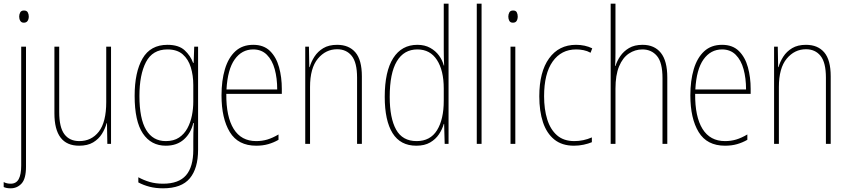

<svg xmlns="http://www.w3.org/2000/svg" viewBox="-36 -780 4598 1041"><path d="M68 -690Q68 -702 73.5 -712.5Q79 -723 94 -723Q109 -723 114.5 -713Q120 -703 120 -691Q120 -676 113.5 -666.5Q107 -657 93 -657Q80 -657 74 -667Q68 -677 68 -690ZM22 241Q9 241 -0.5 239Q-10 237 -16 234V207Q0 216 22 216Q52 216 65.5 191Q79 166 79 117V-527H105V123Q105 189 81 215Q57 241 22 241Z M566 -527V0H546L544 -112H542Q534 -82 516.5 -54Q499 -26 469 -8Q439 10 393 10Q259 10 259 -166V-527H285V-173Q285 -90 313 -52.5Q341 -15 394 -15Q460 -15 500 -66.5Q540 -118 540 -227V-527Z M872 -537Q933 -537 965 -507.5Q997 -478 1011 -439H1014L1017 -527H1038V32Q1038 133 993 187Q948 241 848 241Q808 241 775 232.5Q742 224 714 209V181Q743 197 775.5 206.5Q808 216 848 216Q933 216 972.5 170.5Q1012 125 1012 32V-14Q1012 -39 1012.5 -61Q1013 -83 1015 -113H1012Q999 -58 961 -24Q923 10 863 10Q783 10 738.5 -56.5Q694 -123 694 -260Q694 -389 737 -463Q780 -537 872 -537ZM872 -512Q791 -512 755.5 -443.5Q720 -375 720 -260Q720 -136 756.5 -75.5Q793 -15 863 -15Q906 -15 934.5 -34Q963 -53 980 -84.5Q997 -116 1004.5 -153.5Q1012 -191 1012 -229V-319Q1012 -371 998.5 -415Q985 -459 954.5 -485.5Q924 -512 872 -512Z M1337 -537Q1394 -537 1428 -503.5Q1462 -470 1477 -415.5Q1492 -361 1492 -298V-271H1191Q1190 -147 1231 -81Q1272 -15 1353 -15Q1385 -15 1413.5 -23.5Q1442 -32 1474 -51V-22Q1448 -7 1418.5 1.5Q1389 10 1353 10Q1255 10 1210 -64Q1165 -138 1165 -263Q1165 -343 1183.5 -405Q1202 -467 1240 -502Q1278 -537 1337 -537ZM1337 -512Q1275 -512 1236.5 -458Q1198 -404 1192 -295H1467Q1467 -356 1453.5 -405Q1440 -454 1411 -483Q1382 -512 1337 -512Z M1792 -537Q1856 -537 1891 -496Q1926 -455 1926 -366V0H1900V-359Q1900 -441 1871 -477Q1842 -513 1792 -513Q1730 -513 1687.5 -462Q1645 -411 1645 -308V0H1619V-527H1639L1641 -416H1643Q1651 -445 1669 -473Q1687 -501 1717 -519Q1747 -537 1792 -537Z M2221 10Q2135 10 2092.5 -58Q2050 -126 2050 -255Q2050 -393 2096 -465Q2142 -537 2227 -537Q2267 -537 2296.5 -520.5Q2326 -504 2344.5 -478.5Q2363 -453 2370 -425H2372Q2371 -448 2370.5 -469Q2370 -490 2370 -511V-760H2396V0H2375L2372 -108H2370Q2362 -79 2344 -52Q2326 -25 2296 -7.5Q2266 10 2221 10ZM2223 -15Q2297 -15 2333.5 -74Q2370 -133 2370 -234V-300Q2370 -398 2333 -455Q2296 -512 2227 -512Q2154 -512 2115.5 -447.5Q2077 -383 2077 -255Q2077 -140 2111.5 -77.5Q2146 -15 2223 -15Z M2575 0H2549V-760H2575Z M2746 -723Q2761 -723 2766 -713Q2771 -703 2771 -691Q2771 -676 2765 -666.5Q2759 -657 2745 -657Q2731 -657 2725.5 -667Q2720 -677 2720 -690Q2720 -702 2725.5 -712.5Q2731 -723 2746 -723ZM2758 -527V0H2732V-527Z M3076 10Q3011 10 2969.5 -23.5Q2928 -57 2908 -117Q2888 -177 2888 -258Q2888 -390 2941 -463.5Q2994 -537 3087 -537Q3136 -537 3175 -518L3166 -494Q3148 -504 3128 -508Q3108 -512 3088 -512Q3007 -512 2960.5 -446.5Q2914 -381 2914 -258Q2914 -188 2931 -133Q2948 -78 2984 -46.5Q3020 -15 3078 -15Q3127 -15 3173 -35V-9Q3154 -1 3128.5 4.5Q3103 10 3076 10Z M3301 -493Q3301 -470 3300.5 -455Q3300 -440 3299 -422H3301Q3309 -449 3327 -475.5Q3345 -502 3374.5 -519.5Q3404 -537 3448 -537Q3512 -537 3547 -493.5Q3582 -450 3582 -360V0H3556V-356Q3556 -441 3526 -476.5Q3496 -512 3447 -512Q3407 -512 3373.5 -489.5Q3340 -467 3320.5 -420Q3301 -373 3301 -299V0H3275V-760H3301Z M3879 -537Q3936 -537 3970 -503.5Q4004 -470 4019 -415.5Q4034 -361 4034 -298V-271H3733Q3732 -147 3773 -81Q3814 -15 3895 -15Q3927 -15 3955.5 -23.5Q3984 -32 4016 -51V-22Q3990 -7 3960.5 1.5Q3931 10 3895 10Q3797 10 3752 -64Q3707 -138 3707 -263Q3707 -343 3725.5 -405Q3744 -467 3782 -502Q3820 -537 3879 -537ZM3879 -512Q3817 -512 3778.5 -458Q3740 -404 3734 -295H4009Q4009 -356 3995.5 -405Q3982 -454 3953 -483Q3924 -512 3879 -512Z M4334 -537Q4398 -537 4433 -496Q4468 -455 4468 -366V0H4442V-359Q4442 -441 4413 -477Q4384 -513 4334 -513Q4272 -513 4229.5 -462Q4187 -411 4187 -308V0H4161V-527H4181L4183 -416H4185Q4193 -445 4211 -473Q4229 -501 4259 -519Q4289 -537 4334 -537Z"/></svg>

Font: Noto Sans Khmer Condensed Thin
Style: Regular
Weight: 100
Width: 3
Designer: Danh Hong and the Monotype Design Team
Foundry: Monotype Imaging Inc.
Version: Version 2.004; ttfautohint (v1.8.4.7-5d5b)